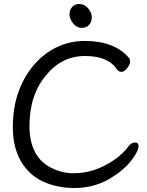

<svg xmlns="http://www.w3.org/2000/svg" viewBox="-20 -926 743 970"><path d="M443.8 -838.9Q443.8 -814.9 429.9 -800Q416 -785.2 392.1 -785.2Q368.2 -785.2 349.6 -807.6Q331.1 -830.1 331.1 -853Q331.1 -876 344.5 -890.9Q357.9 -905.8 381.8 -905.8Q405.8 -905.8 424.8 -884.3Q443.8 -862.8 443.8 -838.9ZM665 -147Q630.9 -86.9 559.1 -39.1Q469.2 23.9 356.9 23.9Q269 23.9 198 -8.5Q127 -41 85.9 -111.1Q44.9 -181.2 44.9 -281.5Q44.9 -381.8 72.5 -459.5Q100.1 -537.1 149.2 -595.5Q198.2 -653.8 264.6 -686.5Q331.1 -719.2 408.2 -719.2Q560.1 -719.2 632.8 -631.8Q637.2 -626 637.2 -613.5Q637.2 -601.1 622.6 -582Q607.9 -563 593.5 -563Q579.1 -563 570.8 -575.2Q526.9 -643.1 409.4 -643.1Q292 -643.1 212.9 -545.9Q128.9 -446.8 128.9 -289.3Q128.9 -131.8 241.2 -77.1Q293 -50.8 350.6 -50.8Q408.2 -50.8 458 -67.9Q507.8 -85 554.4 -116.5Q601.1 -147.9 630.9 -189Q645 -206.1 662.6 -206.1Q680.2 -206.1 680.2 -189Q680.2 -171.9 665 -147Z"/></svg>

Font: LXGW WenKai Screen
Style: Regular
Weight: 400
Designer: LXGW / Fontworks Inc.
Foundry: LXGW / Fontworks Inc.
Version: Version 1.510;January 18,2025